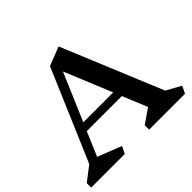

<svg xmlns="http://www.w3.org/2000/svg" viewBox="-184 -1031 1258 1258"><g transform="rotate(-45 445.0 -402.5)"><path d="M867 0H535V-41L635 -110L564 -282H239L168 -115L334 -50L309 0H-2V-41L98 -118L370 -754L501 -805L790 -107L892 -50ZM405 -669 264 -339H541Z"/></g></svg>

Font: Inknut Antiqua SemiBold
Style: Regular
Weight: 600
Designer: Claus Eggers Sørensen
Foundry: Claus Eggers Sørensen
Version: Version 1.003; ttfautohint (v1.8.2) -l 8 -r 50 -G 200 -x 14 